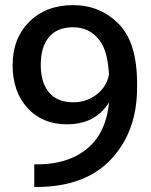

<svg xmlns="http://www.w3.org/2000/svg" viewBox="-20 -746 604 766"><path d="M30.3 -486.3Q30.3 -380.4 89.6 -315.2Q148.9 -250 247.6 -250Q345.7 -250 400.6 -317.1Q455.6 -384.3 455.6 -485.8H418.5Q418.5 -416 375 -377Q331.5 -337.9 272.5 -337.9Q209 -337.9 175.8 -377Q142.6 -416 142.6 -486.8Q142.6 -559.1 175.5 -598.1Q208.5 -637.2 271.5 -637.2Q335.9 -637.2 375.7 -587.2Q415.5 -537.1 415.5 -417L418 -392.6Q418 -238.3 340.3 -164.3Q262.7 -90.3 127 -90.3H116.7V0H127.9Q321.3 -1 424.1 -111.6Q526.9 -222.2 526.9 -396.5V-412.1Q526.9 -578.1 452.4 -651.9Q377.9 -725.6 272 -725.6Q163.6 -725.6 96.9 -659.2Q30.3 -592.8 30.3 -486.3Z"/></svg>

Font: Roboto Flex
Style: wght 500 wdth 100 opsz 14.0 GRAD 0.00 slnt 0.00 XTRA 468 XOPQ 96 YOPQ 79 YTLC 514 YTUC 712 YTAS 750 YTDE -203.00 YTFI 738
Weight: 500
Designer: Berlow after Robertson
Foundry: Google
Version: Version 3.100